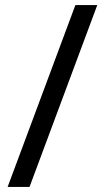

<svg xmlns="http://www.w3.org/2000/svg" viewBox="-20 -734 412 754"><path d="M362 -714 96 0H10L276 -714Z"/></svg>

Font: Noto Sans Medefaidrin
Style: Regular
Weight: 400
Designer: Dalton Maag Ltd
Foundry: Dalton Maag Ltd
Version: Version 1.002; ttfautohint (v1.8.4.7-5d5b)